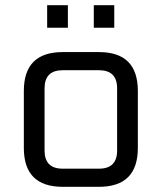

<svg xmlns="http://www.w3.org/2000/svg" viewBox="-20 -721 624 741"><path d="M72 -150V-370Q72 -520 222 -520H362Q512 -520 512 -370V-150Q512 0 362 0H222Q72 0 72 -150ZM152 -140Q152 -70 222 -70H362Q432 -70 432 -140V-380Q432 -450 362 -450H222Q152 -450 152 -380ZM162 -614V-701H242V-614ZM342 -614V-701H421V-614Z"/></svg>

Font: Oxanium ExtraLight
Style: Regular
Weight: 400
Version: Version 2.000